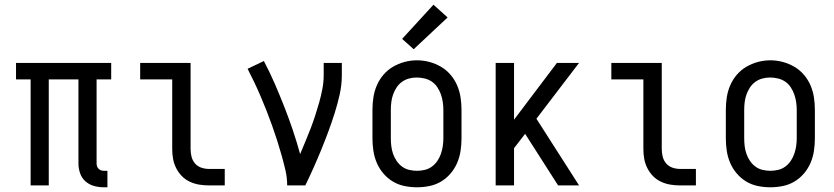

<svg xmlns="http://www.w3.org/2000/svg" viewBox="-20 -787 3540 815"><path d="M421 8Q400 8 379.5 2.5Q359 -3 343 -17Q327 -31 320 -51.5Q313 -72 313 -93V-450H187V0H110V-450H48V-520H452V-450H390V-93Q390 -87 392 -81Q394 -75 398.5 -70.5Q403 -66 409 -64Q415 -62 421 -62H436V8Z M866 0Q845 0 824.5 -3.5Q804 -7 785 -16Q766 -25 751.5 -40Q737 -55 727.5 -74Q718 -93 714.5 -113.5Q711 -134 711 -155V-450H575V-520H789V-155Q789 -138 793 -122Q797 -106 807.5 -93.5Q818 -81 834 -75.5Q850 -70 866 -70H934V0Z M1199 0Q1199 -33 1191.5 -65Q1184 -97 1175 -129Q1166 -161 1156 -192Q1146 -223 1135 -254Q1124 -285 1112 -315.5Q1100 -346 1087 -376.5Q1074 -407 1060 -436.5Q1046 -466 1031 -495L1100 -528Q1125 -481 1146 -432.5Q1167 -384 1186.5 -334.5Q1206 -285 1223 -234.5Q1240 -184 1254 -133Q1265 -160 1276.5 -187Q1288 -214 1298.5 -241.5Q1309 -269 1318 -296.5Q1327 -324 1335 -352.5Q1343 -381 1348.5 -410Q1354 -439 1354 -468V-520H1431V-468Q1431 -427 1422 -386.5Q1413 -346 1400.5 -306.5Q1388 -267 1373.5 -228Q1359 -189 1343.5 -151Q1328 -113 1311 -75Q1294 -37 1276 0Z M1750 8Q1723 8 1696.5 2.5Q1670 -3 1647.5 -16.5Q1625 -30 1607.5 -50.5Q1590 -71 1579.5 -95.5Q1569 -120 1565 -146.5Q1561 -173 1561 -200V-320Q1561 -347 1565 -373.5Q1569 -400 1579.5 -424.5Q1590 -449 1607.5 -469.5Q1625 -490 1648 -503.5Q1671 -517 1697 -524Q1723 -531 1750 -531Q1777 -531 1803 -524Q1829 -517 1852 -503.5Q1875 -490 1892.5 -469.5Q1910 -449 1920.5 -424.5Q1931 -400 1935 -373.5Q1939 -347 1939 -320V-200Q1939 -173 1935 -146.5Q1931 -120 1920.5 -95.5Q1910 -71 1892.5 -50.5Q1875 -30 1852.5 -16.5Q1830 -3 1803.5 2.5Q1777 8 1750 8ZM1750 -62Q1767 -62 1783.5 -66Q1800 -70 1813.5 -80Q1827 -90 1836.5 -104Q1846 -118 1851.5 -134Q1857 -150 1859.5 -166.5Q1862 -183 1862 -200V-320Q1862 -337 1859.5 -354Q1857 -371 1851.5 -386.5Q1846 -402 1836.5 -416.5Q1827 -431 1813 -440.5Q1799 -450 1782 -454Q1765 -458 1748 -458Q1732 -458 1715.5 -453.5Q1699 -449 1685.5 -439Q1672 -429 1663 -415Q1654 -401 1648.5 -385.5Q1643 -370 1641 -353.5Q1639 -337 1639 -320V-200Q1639 -183 1641 -166.5Q1643 -150 1648.5 -134Q1654 -118 1663.5 -104Q1673 -90 1686.5 -80Q1700 -70 1716.5 -66Q1733 -62 1750 -62ZM1736 -578 1687 -622 1820 -767 1880 -713Z M2084 0V-520H2162V-279L2344 -520H2438L2257 -283L2438 0H2349L2209 -219L2162 -158V0Z M2866 0Q2845 0 2824.5 -3.5Q2804 -7 2785 -16Q2766 -25 2751.5 -40Q2737 -55 2727.5 -74Q2718 -93 2714.5 -113.5Q2711 -134 2711 -155V-450H2575V-520H2789V-155Q2789 -138 2793 -122Q2797 -106 2807.5 -93.5Q2818 -81 2834 -75.5Q2850 -70 2866 -70H2934V0Z M3250 8Q3223 8 3196.5 2.5Q3170 -3 3147.5 -16.5Q3125 -30 3107.5 -50.5Q3090 -71 3079.5 -95.5Q3069 -120 3065 -146.5Q3061 -173 3061 -200V-320Q3061 -347 3065 -373.5Q3069 -400 3079.5 -424.5Q3090 -449 3107.5 -469.5Q3125 -490 3148 -503.5Q3171 -517 3197 -524Q3223 -531 3250 -531Q3277 -531 3303 -524Q3329 -517 3352 -503.5Q3375 -490 3392.5 -469.5Q3410 -449 3420.5 -424.5Q3431 -400 3435 -373.5Q3439 -347 3439 -320V-200Q3439 -173 3435 -146.5Q3431 -120 3420.5 -95.5Q3410 -71 3392.5 -50.5Q3375 -30 3352.5 -16.5Q3330 -3 3303.5 2.5Q3277 8 3250 8ZM3250 -62Q3267 -62 3283.5 -66Q3300 -70 3313.5 -80Q3327 -90 3336.5 -104Q3346 -118 3351.5 -134Q3357 -150 3359.5 -166.5Q3362 -183 3362 -200V-320Q3362 -337 3359.5 -354Q3357 -371 3351.5 -386.5Q3346 -402 3336.5 -416.5Q3327 -431 3313 -440.5Q3299 -450 3282 -454Q3265 -458 3248 -458Q3232 -458 3215.5 -453.5Q3199 -449 3185.5 -439Q3172 -429 3163 -415Q3154 -401 3148.5 -385.5Q3143 -370 3141 -353.5Q3139 -337 3139 -320V-200Q3139 -183 3141 -166.5Q3143 -150 3148.5 -134Q3154 -118 3163.5 -104Q3173 -90 3186.5 -80Q3200 -70 3216.5 -66Q3233 -62 3250 -62Z"/></svg>

Font: Iosevka Slab
Style: Regular
Weight: 400
Monospace: yes
Designer: Belleve Invis
Foundry: Belleve Invis
Version: Version 11.2.4; ttfautohint (v1.8.3)